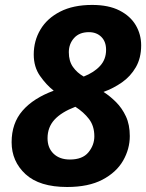

<svg xmlns="http://www.w3.org/2000/svg" viewBox="-20 -745 591 775"><path d="M251 9.8Q139.2 9.8 83 -42Q26.9 -93.8 26.9 -170.9Q26.9 -247.6 71 -298.3Q115.2 -349.1 196.8 -378.9Q167 -402.3 141.6 -438.5Q116.2 -474.6 116.2 -524.9Q116.2 -580.1 143.1 -625.5Q169.9 -670.9 222.7 -698Q275.4 -725.1 352.1 -725.1Q418.5 -725.1 462.4 -702.6Q506.3 -680.2 528.1 -643.1Q549.8 -606 549.8 -562Q549.8 -510.7 528.3 -473.6Q506.8 -436.5 472.2 -412.4Q437.5 -388.2 397.9 -374Q424.3 -356.9 448.5 -332.8Q472.7 -308.6 488.3 -275.1Q503.9 -241.7 503.9 -195.8Q503.9 -143.6 476.8 -96.4Q449.7 -49.3 393.6 -19.8Q337.4 9.8 251 9.8ZM317.9 -436Q359.9 -452.6 384 -479Q408.2 -505.4 408.2 -543.9Q408.2 -577.1 388.9 -596.2Q369.6 -615.2 338.9 -615.2Q300.3 -615.2 279.1 -591.6Q257.8 -567.9 257.8 -534.2Q257.8 -498.5 274.4 -474.9Q291 -451.2 317.9 -436ZM262.2 -101.1Q313 -101.1 336.9 -130.1Q360.8 -159.2 360.8 -194.8Q360.8 -236.3 339.4 -264.4Q317.9 -292.5 284.2 -314Q228 -292.5 200 -262Q171.9 -231.4 171.9 -187Q171.9 -147.9 196.3 -124.5Q220.7 -101.1 262.2 -101.1Z"/></svg>

Font: Open Sans
Style: Bold Italic
Weight: 700
Italic angle: -12°
Designer: Monotype Design Team
Foundry: Monotype Imaging Inc.
Version: Version 3.003; ttfautohint (v1.8.4)